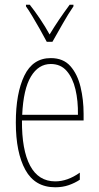

<svg xmlns="http://www.w3.org/2000/svg" viewBox="-20 -834 420 813"><path d="M195 -588Q248 -588 278 -554Q308 -520 321 -466Q334 -412 334 -352V-324H73Q72 -199 107.5 -132.5Q143 -66 214 -66Q266 -66 318 -103V-73Q297 -59 271 -50Q245 -41 214 -41Q128 -41 87.5 -114.5Q47 -188 47 -315Q47 -439 83 -513.5Q119 -588 195 -588ZM195 -563Q143 -563 111 -510Q79 -457 74 -348H310Q311 -407 299.5 -455.5Q288 -504 262.5 -533.5Q237 -563 195 -563ZM178 -657Q165 -682 148.5 -711Q132 -740 116.5 -766Q101 -792 90 -807V-814H106Q126 -789 149 -755Q172 -721 190 -688Q210 -721 230 -750.5Q250 -780 275 -814H291V-807Q269 -775 245.5 -733.5Q222 -692 202 -657Z"/></svg>

Font: Noto Sans Tamil UI ExtraCondensed Thin
Style: Regular
Weight: 100
Width: 2
Designer: Jelle Bosma - Monotype Design Team
Foundry: Monotype Imaging Inc.
Version: Version 2.004; ttfautohint (v1.8.4.7-5d5b)